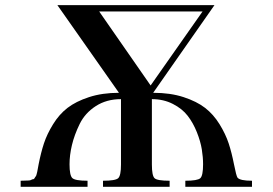

<svg xmlns="http://www.w3.org/2000/svg" viewBox="-20 -720 1051 740"><path d="M59.6 0V-23.4Q69.3 -23.4 76.7 -23.9Q84 -24.4 90.3 -24.4Q96.7 -24.4 100.6 -26.9Q104.5 -29.3 107.9 -29.3Q111.3 -29.3 113.8 -34.2Q116.2 -39.1 117.7 -40Q119.1 -41 121.1 -48.3Q123 -55.7 123.5 -58.1Q124 -60.5 126 -71.3Q127.9 -82 128.9 -86.9Q137.7 -131.8 149.4 -167.5Q161.1 -203.1 184.6 -241.2Q208 -279.3 240.2 -304.2Q272.5 -329.1 323.2 -345.7Q374 -362.3 438.5 -362.3L201.2 -700.2H806.6L570.3 -362.3H571.3Q636.7 -362.3 687.5 -345.7Q738.3 -329.1 770.5 -304.2Q802.7 -279.3 826.2 -241.2Q849.6 -203.1 861.3 -167.5Q873 -131.8 881.8 -86.9Q890.6 -42 895.5 -35.2Q905.3 -23.4 951.2 -23.4V0H694.3V-23.4Q741.2 -23.4 752 -33.2Q762.7 -43 762.7 -86.9Q762.7 -114.3 757.8 -144.5Q752.9 -174.8 738.8 -210.4Q724.6 -246.1 703.6 -273.4Q682.6 -300.8 646.5 -319.3Q610.4 -337.9 565.4 -337.9V-85.9Q565.4 -43 575.7 -33.2Q585.9 -23.4 633.8 -23.4V0H377V-23.4Q424.8 -23.4 435.5 -33.2Q446.3 -43 446.3 -85.9V-337.9Q390.6 -337.9 349.1 -311Q307.6 -284.2 287.1 -242.2Q266.6 -200.2 257.3 -161.1Q248 -122.1 248 -86.9Q248 -43.9 258.8 -33.7Q269.5 -23.4 317.4 -23.4V0ZM362.3 -675.8 560.5 -390.6 760.7 -675.8Z"/></svg>

Font: TriodPostnaja
Style: Medium
Weight: 500
Version: 20110805